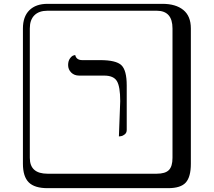

<svg xmlns="http://www.w3.org/2000/svg" viewBox="-20 -774 1120 1006"><path d="M603 -59.1 609.9 -244.1Q609.9 -320.3 592.5 -349.1Q575.2 -377.9 525.9 -377.9H395Q369.1 -377.9 353 -394Q336.9 -410.2 336.9 -433.1Q336.9 -454.1 346.4 -467.5Q356 -481 365.2 -483.4L374 -485.8Q379.9 -459 411.1 -459H504.9Q587.9 -459 616 -432.4Q644 -405.8 644 -326.2V-92.8Q644 -78.6 634 -70.3Q624 -62 613.3 -60.5ZM229 -717.8Q184.1 -717.8 160.2 -693.8Q136.2 -669.9 136.2 -625V53.2Q136.2 136.2 229 136.2H800.8Q845.7 136.2 864.7 117.2Q883.8 98.1 883.8 53.2V-625Q883.8 -717.8 800.8 -717.8ZM980 84Q980 152.8 953.4 182.4Q926.8 211.9 860.8 211.9H229Q161.1 211.9 130.6 181.4Q100.1 150.9 100.1 84V-625Q100.1 -687 134 -720.5Q168 -753.9 229 -753.9H831.1Q900.9 -753.9 940.4 -721.9Q980 -689.9 980 -625Z"/></svg>

Font: Linux Biolinum Keyboard
Style: Regular
Weight: 700
Designer: Philipp H. Poll
Foundry: Philipp H. Poll
Version: Version 0.6.1 ; ttfautohint (v0.9)